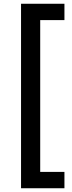

<svg xmlns="http://www.w3.org/2000/svg" viewBox="-20 -892 382 1022"><path d="M323 110H92V-872H323V-785H194V23H323Z"/></svg>

Font: Open Sauce Two SemiBold
Style: Regular
Weight: 600
Designer: Alfredo Marco Pradil
Foundry: Creative Sauce Fz LLC
Version: Version 1.477